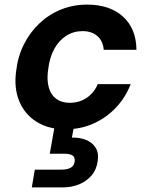

<svg xmlns="http://www.w3.org/2000/svg" viewBox="-20 -549 651 833"><path d="M264 12Q191 12 139 -20.5Q87 -53 63.5 -110Q40 -167 50 -240Q57 -303 83.5 -356Q110 -409 151.5 -448Q193 -487 245.5 -508Q298 -529 358 -529Q456 -529 513.5 -477Q571 -425 572 -333H430Q427 -371 402.5 -392.5Q378 -414 338 -414Q299 -414 267 -393.5Q235 -373 215 -336Q195 -299 189 -248Q184 -215 188 -187.5Q192 -160 204 -141.5Q216 -123 236 -113Q256 -103 283 -103Q310 -103 333.5 -112.5Q357 -122 375.5 -140.5Q394 -159 404 -184H547Q524 -125 482 -81Q440 -37 384.5 -12.5Q329 12 264 12ZM118 264 131 187H246Q272 187 287 178.5Q302 170 304 151Q306 133 294.5 125.5Q283 118 259 118H196L218 -7H302L292 48Q325 47 352 57.5Q379 68 394 90.5Q409 113 404 149Q399 187 377 212.5Q355 238 322.5 251Q290 264 253 264Z"/></svg>

Font: DM Sans 11pt
Style: Bold Italic
Weight: 700
Italic angle: -10°
Version: Version 4.004;gftools[0.9.30]